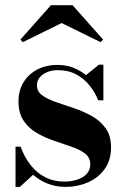

<svg xmlns="http://www.w3.org/2000/svg" viewBox="-20 -724 492 754"><path d="M41 10V-148H61Q76 -106 100.8 -75Q125.5 -44 158.5 -27.5Q191.5 -11 231.5 -11Q260.5 -11 284 -18.8Q307.5 -26.5 321 -41.8Q334.5 -57 334.5 -79Q334.5 -105 314.2 -120.8Q294 -136.5 261.8 -147.5Q229.5 -158.5 193.5 -170.8Q157.5 -183 125.5 -201.2Q93.5 -219.5 73 -249.5Q52.5 -279.5 52.5 -327Q52.5 -366.5 71.2 -398.8Q90 -431 124.5 -450Q159 -469 206 -469Q240 -469 268 -458Q296 -447 317.5 -429L368.5 -470H386V-330H366Q353.5 -361 332 -388Q310.5 -415 279.5 -431.8Q248.5 -448.5 206.5 -448.5Q184.5 -448.5 165.8 -441Q147 -433.5 136 -420Q125 -406.5 125 -389Q125 -364.5 146 -349.5Q167 -334.5 200.2 -323Q233.5 -311.5 270.8 -299Q308 -286.5 341 -268Q374 -249.5 395 -220.2Q416 -191 416 -145.5Q416 -93.5 390.2 -59Q364.5 -24.5 324 -7.2Q283.5 10 238 10Q200.5 10 168.2 -2.5Q136 -15 110 -37.5L58 10ZM70 -558.5 60 -568.5 180 -703.5H265L385 -568.5L375 -558.5L222 -633.5Z"/></svg>

Font: Bodoni Moda
Style: Bold
Weight: 700
Designer: Owen Earl
Foundry: indestructible type
Version: Version 2.005